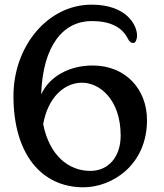

<svg xmlns="http://www.w3.org/2000/svg" viewBox="-20 -797 707 829"><path d="M340.3 11.7C463.9 11.7 614.7 -84.5 614.7 -278.3C614.7 -413.6 520.5 -514.2 380.4 -514.2C279.8 -514.2 193.8 -467.8 157.7 -389.2C165 -603.5 254.9 -706.1 376 -706.1C453.6 -706.1 505.4 -681.2 530.8 -632.3C538.6 -616.7 545.9 -611.3 556.2 -611.3C565.9 -611.3 571.8 -629.4 571.8 -642.6C571.8 -689.9 525.4 -776.9 375.5 -776.9C185.5 -776.9 38.1 -596.7 38.1 -382.3C38.1 -132.3 158.7 11.7 340.3 11.7ZM166.5 -260.7C187 -378.4 259.3 -439.9 334 -439.9C411.6 -439.9 501 -365.7 501 -211.4C501 -119.6 448.2 -59.1 370.1 -59.1C276.9 -59.1 193.4 -125 166.5 -260.7Z"/></svg>

Font: Stoke
Style: Regular
Weight: 400
Designer: Nicole Fally
Foundry: Nicole Fally
Version: Version 1.002